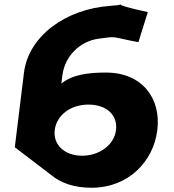

<svg xmlns="http://www.w3.org/2000/svg" viewBox="-20 -610 822 905"><path d="M676.8 -553C575.2 -574.7 550.9 -584.7 547.1 -588.3C543.1 -586.8 531.1 -584.4 499.4 -582.3C288.9 -567.8 114 -438.9 92.9 -267L49.8 84L220.1 214C266.2 253 330 275 412.3 275C583.2 275 703.1 153 721.6 3C740 -147 649.8 -268 479 -268C394.3 -268 320.4 -258 269.3 -216L274 -254C285.1 -345 355.8 -415.1 443.3 -427.4C536.7 -440.4 497.6 -436.4 632.4 -411.3ZM526.8 3C518 74 447.8 124 366.7 124C286.8 124 229.3 74 238 3C246.6 -67 312.8 -117 396.3 -117C483.4 -117 535.4 -67 526.8 3ZM547.1 -588.3C544.5 -590.8 552.2 -590.2 547.1 -588.3Z"/></svg>

Font: Hussar
Style: BdSuprExtOblOne
Weight: 700
Foundry: Cannot Into Space Fonts
Version: Version 2.00